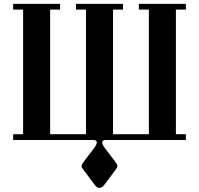

<svg xmlns="http://www.w3.org/2000/svg" viewBox="-20 -713 1014 978"><path d="M46.9 0V-29.3H97.7V-664.1H46.9V-693.4H286.1V-664.1H235.4V-29.3H418V-664.1H367.2V-693.4H606.4V-664.1H555.7V-29.3H738.3V-664.1H687.5V-693.4H926.8V-664.1H876V-29.3H926.8V0H519.5Q500.5 0 500.5 13.2Q500.5 22.9 516.1 43.9L565.4 108.4Q578.1 125.5 578.1 132.8Q578.1 139.2 571.8 147.5L513.2 226.1Q500.5 244.1 486.8 244.1Q473.1 244.1 460.4 226.1L401.9 147.5Q395.5 139.2 395.5 132.8Q395.5 125.5 408.2 108.4L457.5 43.9Q473.1 22.9 473.1 13.2Q473.1 0 454.1 0Z"/></svg>

Font: Monomachus
Style: Medium
Weight: 500
Designer: Alexey Kryukov
Version: Version 1.0